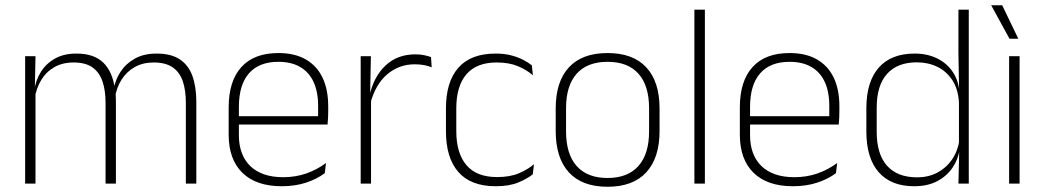

<svg xmlns="http://www.w3.org/2000/svg" viewBox="-20 -701 3990 733"><path d="M689.5 0V-308.5Q689.5 -356.5 677.8 -391Q666 -425.5 639 -444Q612 -462.5 567 -462.5Q525.5 -462.5 494.5 -445Q463.5 -427.5 444.2 -397.2Q425 -367 419 -328.5L407.5 -361.5H414.5Q420 -396.5 440.5 -427.5Q461 -458.5 495.2 -477.5Q529.5 -496.5 578 -496.5Q633 -496.5 666.2 -474.5Q699.5 -452.5 714.5 -411.2Q729.5 -370 729.5 -312V0ZM76 0V-486.5H115.5L113 -362L115.5 -360.5V0ZM383 0V-308Q383 -356.5 371 -391Q359 -425.5 332.5 -444Q306 -462.5 261 -462.5Q218.5 -462.5 187.2 -444.5Q156 -426.5 137.2 -395.2Q118.5 -364 112 -324L100 -356H111Q116 -394 135.8 -426Q155.5 -458 189.5 -477.2Q223.5 -496.5 272 -496.5Q338.5 -496.5 374.2 -462Q410 -427.5 419 -359.5Q421 -348.5 421.8 -337.5Q422.5 -326.5 422.5 -315V0Z M1056 10Q958 10 905.5 -41.2Q853 -92.5 853 -187V-290.5Q853 -391.5 901.5 -445Q950 -498.5 1043 -498.5Q1105 -498.5 1147.2 -474.2Q1189.5 -450 1211.2 -404.8Q1233 -359.5 1233 -295.5V-278Q1233 -265.5 1232.5 -252.8Q1232 -240 1230.5 -225.5H1194Q1194.5 -245.5 1194.5 -263.2Q1194.5 -281 1194.5 -296Q1194.5 -350.5 1177.2 -388Q1160 -425.5 1126.2 -445.2Q1092.5 -465 1043 -465Q969 -465 930.5 -421Q892 -377 892 -293V-245V-239V-184.5Q892 -147 903 -117.5Q914 -88 935.2 -67.2Q956.5 -46.5 988 -35.5Q1019.5 -24.5 1061 -24.5Q1108 -24.5 1148.5 -38.5Q1189 -52.5 1224.5 -78.5L1220 -40Q1189.5 -17 1147.8 -3.5Q1106 10 1056 10ZM873 -225.5V-257.5H1220.5V-225.5Z M1393.5 -305 1380.5 -334 1391 -337.5Q1407.5 -409.5 1452.5 -451.5Q1497.5 -493.5 1565.5 -493.5Q1585 -493.5 1600 -490.2Q1615 -487 1625.5 -483L1628 -444Q1615.5 -449.5 1599 -452.5Q1582.5 -455.5 1563 -455.5Q1503.5 -455.5 1458.5 -417.5Q1413.5 -379.5 1393.5 -305ZM1357 0V-486.5H1396L1393 -338L1396.5 -334.5V0Z M1872.5 10Q1777.5 10 1730 -44.2Q1682.5 -98.5 1682.5 -199.5V-287.5Q1682.5 -388.5 1730 -442.5Q1777.5 -496.5 1872.5 -496.5Q1906 -496.5 1932.2 -489.5Q1958.5 -482.5 1978 -472.2Q1997.5 -462 2010.5 -451.5L2014.5 -413.5Q1991 -434 1957.5 -448.2Q1924 -462.5 1876 -462.5Q1799.5 -462.5 1760.8 -417.5Q1722 -372.5 1722 -287V-200.5Q1722 -116 1760.8 -70.5Q1799.5 -25 1877.5 -25Q1927 -25 1961 -39.5Q1995 -54 2018.5 -74L2014 -35.5Q1993.5 -19 1959 -4.5Q1924.5 10 1872.5 10Z M2299.5 12Q2202 12 2151.8 -43Q2101.5 -98 2101.5 -201V-286.5Q2101.5 -389.5 2152 -444Q2202.5 -498.5 2299.5 -498.5Q2396.5 -498.5 2447.2 -444Q2498 -389.5 2498 -286.5V-201Q2498 -98 2447.2 -43Q2396.5 12 2299.5 12ZM2299.5 -21.5Q2376.5 -21.5 2417.2 -67.2Q2458 -113 2458 -199.5V-288Q2458 -374 2417.5 -419.5Q2377 -465 2299.5 -465Q2222 -465 2181.5 -419.5Q2141 -374 2141 -288V-199.5Q2141 -113 2181.5 -67.2Q2222 -21.5 2299.5 -21.5Z M2631 0V-664H2671V0Z M3007.5 10Q2909.5 10 2857 -41.2Q2804.5 -92.5 2804.5 -187V-290.5Q2804.5 -391.5 2853 -445Q2901.5 -498.5 2994.5 -498.5Q3056.5 -498.5 3098.8 -474.2Q3141 -450 3162.8 -404.8Q3184.5 -359.5 3184.5 -295.5V-278Q3184.5 -265.5 3184 -252.8Q3183.5 -240 3182 -225.5H3145.5Q3146 -245.5 3146 -263.2Q3146 -281 3146 -296Q3146 -350.5 3128.8 -388Q3111.5 -425.5 3077.8 -445.2Q3044 -465 2994.5 -465Q2920.5 -465 2882 -421Q2843.5 -377 2843.5 -293V-245V-239V-184.5Q2843.5 -147 2854.5 -117.5Q2865.5 -88 2886.8 -67.2Q2908 -46.5 2939.5 -35.5Q2971 -24.5 3012.5 -24.5Q3059.5 -24.5 3100 -38.5Q3140.5 -52.5 3176 -78.5L3171.5 -40Q3141 -17 3099.2 -3.5Q3057.5 10 3007.5 10ZM2824.5 -225.5V-257.5H3172V-225.5Z M3470 10Q3381.5 10 3334.5 -43.8Q3287.5 -97.5 3287.5 -199V-287.5Q3287.5 -389 3334.8 -442.8Q3382 -496.5 3472 -496.5Q3520.5 -496.5 3558.2 -477.8Q3596 -459 3618.2 -425.2Q3640.5 -391.5 3643 -345.5H3656L3641 -309.5Q3638 -360.5 3616 -394.5Q3594 -428.5 3558.8 -445.8Q3523.5 -463 3480 -463Q3406 -463 3366.5 -419Q3327 -375 3327 -290V-197.5Q3327 -112.5 3366.5 -68.2Q3406 -24 3481 -24Q3524.5 -24 3558.2 -41.8Q3592 -59.5 3614 -91.2Q3636 -123 3642.5 -164.5L3655.5 -132.5H3644Q3638.5 -93 3616.5 -60.8Q3594.5 -28.5 3557.8 -9.2Q3521 10 3470 10ZM3639 0 3642 -126.5 3641 -140V-347L3641.5 -359L3639 -497.5V-664H3678.5V0Z M3832.5 0V-486.5H3872.5V0ZM3806 -681 3867.5 -553.5V-553H3834L3764 -681Z"/></svg>

Font: Anek Latin Medium ExtraLight
Style: Regular
Weight: 250
Version: Version 1.003